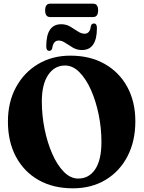

<svg xmlns="http://www.w3.org/2000/svg" viewBox="-20 -1012 782 1042"><path d="M362 -710Q469 -710 548.2 -665Q627.5 -620 671 -539.8Q714.5 -459.5 714.5 -354Q714.5 -245.5 671.8 -163.5Q629 -81.5 552.8 -35.8Q476.5 10 375.5 10Q268.5 10 189.5 -34.8Q110.5 -79.5 66.8 -161Q23 -242.5 23 -352.5Q23 -457.5 66.5 -538Q110 -618.5 186.5 -664.2Q263 -710 362 -710ZM530.5 -242Q530.5 -316.5 515.5 -390Q500.5 -463.5 473.8 -523.8Q447 -584 411 -620.2Q375 -656.5 333 -656.5Q276 -656.5 241.5 -605.5Q207 -554.5 207 -461.5Q207 -386 222 -311.8Q237 -237.5 263.8 -176.8Q290.5 -116 326.5 -79.5Q362.5 -43 404.5 -43Q463 -43 496.8 -93.5Q530.5 -144 530.5 -242ZM425 -740.5Q397.5 -740.5 375.5 -753.5Q353.5 -766.5 334.8 -779.2Q316 -792 298.5 -792Q269 -792 263.5 -750.5Q260 -736 247.5 -736Q231 -736 231 -760.5Q231 -880.5 312 -880.5Q339.5 -880.5 361.5 -867.5Q383.5 -854.5 402.2 -841.8Q421 -829 439 -829Q468.5 -829 473 -870.5Q477 -884.5 490 -884.5Q506 -884.5 506 -860Q506 -740.5 425 -740.5ZM225 -955.5Q225 -992 252 -992H485.5Q512.5 -992 512.5 -956Q512.5 -919.5 485.5 -919.5H252Q225 -919.5 225 -955.5Z"/></svg>

Font: Fraunces 144pt S050
Style: Bold
Weight: 700
Version: Version 1.000; ttfautohint (v1.8.3)